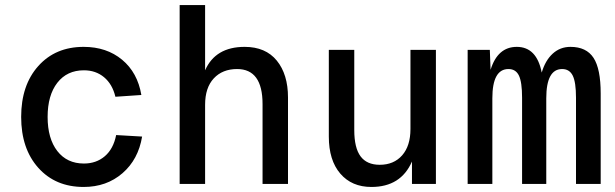

<svg xmlns="http://www.w3.org/2000/svg" viewBox="-20 -730 2440 762"><path d="M312 12Q200 12 132 -64Q64 -140 64 -266Q64 -392 132 -468Q200 -544 312 -544Q403 -544 464.5 -493Q526 -442 541 -353L438 -346Q426 -396 393 -423.5Q360 -451 313 -451Q246 -451 207.5 -401.5Q169 -352 169 -266Q169 -180 207.5 -130.5Q246 -81 313 -81Q362 -81 396 -110Q430 -139 441 -194L544 -188Q529 -97 466 -42.5Q403 12 312 12Z M693 0V-710H794V-451Q835 -544 951 -544Q1034 -544 1078.5 -489.5Q1123 -435 1123 -343V0H1022V-317Q1022 -456 921 -456Q863 -456 828.5 -419Q794 -382 794 -314V0Z M1454 12Q1376 12 1330.5 -41Q1285 -94 1285 -188V-532H1386V-214Q1386 -143 1411 -109.5Q1436 -76 1487 -76Q1543 -76 1576 -113.5Q1609 -151 1609 -218V-532H1710V0H1615V-89Q1571 12 1454 12Z M1836 0V-532H1924L1927 -453Q1955 -544 2031 -544Q2110 -544 2130 -442Q2144 -490 2173.5 -517Q2203 -544 2244 -544Q2307 -544 2335.5 -500.5Q2364 -457 2364 -359V0H2266V-342Q2266 -404 2253 -430Q2240 -456 2211 -456Q2148 -456 2148 -340V0H2052V-342Q2052 -404 2039.5 -430Q2027 -456 1998 -456Q1934 -456 1934 -340V0Z"/></svg>

Font: Txt Mono Medium
Style: Regular
Weight: 500
Monospace: yes
Designer: Open Source
Foundry: XRLN
Version: Version 1.0